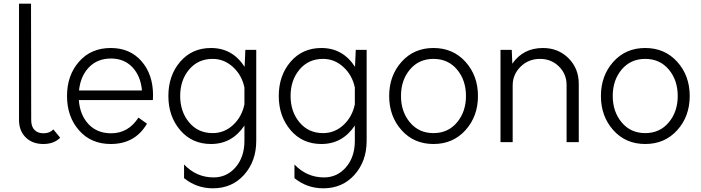

<svg xmlns="http://www.w3.org/2000/svg" viewBox="-20 -770 3798 1040"><path d="M215 10Q155 10 119 -26Q83 -62 83 -120V-750H148L149 -120Q149 -85 166.5 -66.5Q184 -48 216 -48Q249 -48 269 -69L306 -24Q272 10 215 10Z M809 -254Q809 -237 808 -228H407Q413 -147 459.5 -97.5Q506 -48 582 -48Q675 -48 730 -133L776 -100Q712 10 580 10Q473 10 408 -64Q343 -138 343 -250Q343 -362 408 -436Q473 -510 580 -510Q684 -510 746.5 -438.5Q809 -367 809 -254ZM581 -453Q508 -453 462 -405.5Q416 -358 408 -280H749Q742 -358 697.5 -405.5Q653 -453 581 -453Z M1309 -500H1368V-7Q1368 103 1302.5 176.5Q1237 250 1133 250Q1045 250 977 195V121Q1044 191 1137 191Q1209 191 1256.5 135.5Q1304 80 1304 -7V-90Q1237 10 1123 10Q1020 10 956 -65Q892 -140 892 -250Q892 -361 956 -435.5Q1020 -510 1123 -510Q1239 -510 1305 -408ZM1132 -49Q1195 -49 1242.5 -93Q1290 -137 1304 -205V-296Q1290 -363 1242 -407Q1194 -451 1132 -451Q1053 -451 1004.5 -393.5Q956 -336 956 -250Q956 -165 1004.5 -107Q1053 -49 1132 -49Z M1907 -500H1966V-7Q1966 103 1900.5 176.5Q1835 250 1731 250Q1643 250 1575 195V121Q1642 191 1735 191Q1807 191 1854.5 135.5Q1902 80 1902 -7V-90Q1835 10 1721 10Q1618 10 1554 -65Q1490 -140 1490 -250Q1490 -361 1554 -435.5Q1618 -510 1721 -510Q1837 -510 1903 -408ZM1730 -49Q1793 -49 1840.5 -93Q1888 -137 1902 -205V-296Q1888 -363 1840 -407Q1792 -451 1730 -451Q1651 -451 1602.5 -393.5Q1554 -336 1554 -250Q1554 -165 1602.5 -107Q1651 -49 1730 -49Z M2501.5 -65Q2434 10 2328 10Q2222 10 2155 -65Q2088 -140 2088 -250Q2088 -360 2155 -435Q2222 -510 2328 -510Q2434 -510 2501.5 -435Q2569 -360 2569 -250Q2569 -140 2501.5 -65ZM2504 -250Q2504 -336 2455.5 -393.5Q2407 -451 2328 -451Q2249 -451 2200.5 -393.5Q2152 -336 2152 -250Q2152 -165 2200.5 -107Q2249 -49 2328 -49Q2407 -49 2455.5 -107Q2504 -165 2504 -250Z M2921 -510Q3004 -510 3059.5 -454.5Q3115 -399 3115 -316V0H3049V-310Q3049 -369 3007.5 -410Q2966 -451 2905 -451Q2843 -451 2800 -409Q2757 -367 2757 -307V0H2691V-500H2752L2755 -425Q2814 -510 2921 -510Z M3648.5 -65Q3581 10 3475 10Q3369 10 3302 -65Q3235 -140 3235 -250Q3235 -360 3302 -435Q3369 -510 3475 -510Q3581 -510 3648.5 -435Q3716 -360 3716 -250Q3716 -140 3648.5 -65ZM3651 -250Q3651 -336 3602.5 -393.5Q3554 -451 3475 -451Q3396 -451 3347.5 -393.5Q3299 -336 3299 -250Q3299 -165 3347.5 -107Q3396 -49 3475 -49Q3554 -49 3602.5 -107Q3651 -165 3651 -250Z"/></svg>

Font: Orkney Light
Style: Regular
Weight: 300
Designer: Samuel Oakes and Alfredo Marco Pradil
Foundry: Alfredo Marco Pradil
Version: 1.0; ttfautohint (v1.5)